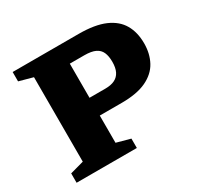

<svg xmlns="http://www.w3.org/2000/svg" viewBox="-151 -881 1087 1057"><g transform="rotate(-30 393.0 -352.0)"><path d="M552 -478.5Q552 -514.5 541.5 -538.5Q531 -562.5 505.8 -574.5Q480.5 -586.5 436 -586.5H270.5L222.5 -704H467.5Q570.5 -704 633.5 -676.8Q696.5 -649.5 725.5 -599.2Q754.5 -549 754.5 -479.5Q754.5 -414 727.5 -363.8Q700.5 -313.5 640.8 -285Q581 -256.5 483.5 -256.5H213L270.5 -369.5H445Q480.5 -369.5 504.2 -381Q528 -392.5 540 -416.5Q552 -440.5 552 -478.5ZM344 -704V-83.5L431.5 -59.5V0H48.5V-59.5L136 -83.5V-620.5L48.5 -644.5V-704Z"/></g></svg>

Font: Newsreader 7pt
Style: Bold
Weight: 700
Designer: Hugues Gentile
Foundry: Production Type
Version: Version 1.003